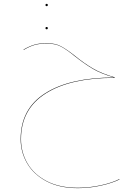

<svg xmlns="http://www.w3.org/2000/svg" viewBox="-20 -634 670 996"><path d="M87 88Q87 -70 215.5 -151Q344 -232 572 -232Q503 -252 459.5 -278Q416 -304 367 -343Q324 -378 295 -393Q266 -408 222 -408Q187 -408 161 -401Q135 -394 103 -375L102 -377Q135 -396 161 -403Q187 -410 222 -410Q266 -410 295.5 -394.5Q325 -379 368 -345Q416 -306 461 -279.5Q506 -253 575 -233L574 -230H572Q345 -230 217 -149Q89 -68 89 88Q89 155 122 212.5Q155 270 221.5 305Q288 340 384 340Q444 340 503 327Q562 314 599 295L600 297Q562 316 503 329Q444 342 384 342Q288 342 221 306.5Q154 271 120.5 213Q87 155 87 88ZM216 -608Q216 -614 222 -614Q228 -614 228 -608Q228 -602 222 -602Q216 -602 216 -608ZM216 -488Q216 -494 222 -494Q228 -494 228 -488Q228 -482 222 -482Q216 -482 216 -488Z"/></svg>

Font: FiraGO Two
Style: Regular
Weight: 100
Designer: bBox Type
Foundry: bBox Type GmbH
Version: Version 1.001